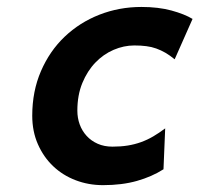

<svg xmlns="http://www.w3.org/2000/svg" viewBox="-20 -523 577 555"><path d="M484.9 -351.6Q471.2 -362.8 458.3 -370.4Q445.3 -377.9 431.6 -382.8Q418 -387.7 402.6 -389.6Q387.2 -391.6 368.2 -391.6Q337.9 -391.6 308.3 -378.9Q278.8 -366.2 255.6 -342Q232.4 -317.9 218 -283Q203.6 -248 203.6 -203.1Q203.6 -182.1 210.4 -163.3Q217.3 -144.5 230.5 -130.1Q243.7 -115.7 262.5 -107.4Q281.2 -99.1 305.2 -99.1Q329.1 -99.1 349.1 -102.3Q369.1 -105.5 387.5 -112.1Q405.8 -118.7 422.9 -128.7Q439.9 -138.7 457.5 -151.9L452.6 -33.7Q418.9 -12.2 375.7 0Q332.5 12.2 277.8 12.2Q235.8 12.2 198.7 -2Q161.6 -16.1 133.8 -42.5Q106 -68.8 89.6 -106Q73.2 -143.1 73.2 -188.5Q73.2 -259.3 98.4 -317.4Q123.5 -375.5 166.7 -416.7Q210 -458 267.3 -480.5Q324.7 -502.9 388.7 -502.9Q437.5 -502.9 475.3 -492.7Q513.2 -482.4 536.6 -468.3Z"/></svg>

Font: Andika New Basic
Style: Bold Italic
Weight: 700
Italic angle: -14°
Designer: Victor Gaultney, Annie Olsen, Pablo Ugerman
Foundry: SIL International
Version: Version 5.500